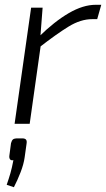

<svg xmlns="http://www.w3.org/2000/svg" viewBox="-20 -517 443 802"><path d="M158 -485 148 -355 152 -340 104 0H41L110 -485ZM403 -497 386 -437H365Q317 -437 266.5 -406Q216 -375 144 -319L142 -363Q207 -427 267 -462Q327 -497 380 -497ZM73 61Q84 61 88.5 66Q93 71 91 83L83 140Q79 169 66 202.5Q53 236 38 265L8 255Q17 229 23.5 206.5Q30 184 36 152Q26 154 22 148.5Q18 143 19 134L26 81Q29 70 34 65.5Q39 61 54 61Z"/></svg>

Font: Exo 2 Light
Style: Italic
Weight: 300
Italic angle: -8°
Designer: Natanael Gama
Foundry: Natanael Gama
Version: Version 2.010